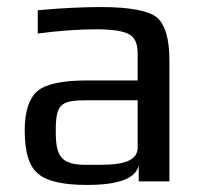

<svg xmlns="http://www.w3.org/2000/svg" viewBox="-20 -514 578 544"><path d="M460 0V-342C460 -404 448 -445 424 -465C400 -484 347 -494 266 -494C213 -494 153 -491 87 -485V-419C148 -427 204 -431 253 -431C298 -431 329 -426 346 -417C362 -408 370 -390 370 -363V-286H225C156 -286 110 -276 86 -256C62 -235 50 -198 50 -144C50 -82 63 -41 89 -21C114 0 160 10 227 10C317 10 366 -9 373 -46V0ZM138 -141C138 -220 150 -230 231 -230H370V-96C370 -45 294 -47 242 -47H224C153 -47 138 -71 138 -141Z"/></svg>

Font: Gamestation Text
Style: Bold
Weight: 400
Designer: Jonas Hecksher
Foundry: Jonas Hecksher, Playtypeª, e-types AS
Version: Version 1.003